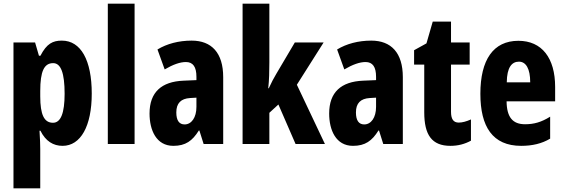

<svg xmlns="http://www.w3.org/2000/svg" viewBox="-20 -780 3057 1040"><path d="M315 -560C266 -560 233 -544 199 -478H191L170 -550H53V240H198V27C198 7 197 -26 194 -72H199C227 -15 269 10 319 10C417 10 477 -97 477 -273C477 -454 418 -560 315 -560ZM268 -438C310 -438 330 -384 330 -272C330 -167 309 -115 267 -115C219 -115 198 -159 198 -258V-287C198 -394 219 -438 268 -438Z M709 0V-760H564V0Z M1018 -560C948 -560 884 -543 833 -512L872 -404C918 -431 956 -444 987 -444C1026 -444 1044 -417 1044 -364V-346L974 -343C855 -338 790 -281 790 -165C790 -76 826 10 919 10C985 10 1022 -17 1057 -73H1060L1083 0H1189V-362C1189 -494 1126 -560 1018 -560ZM1010 -249 1044 -251V-201C1044 -143 1017 -106 980 -106C951 -106 935 -127 935 -171C935 -221 960 -246 1010 -249Z M1439 -442V-760H1294V0H1439V-169L1488 -214L1581 0H1740L1588 -321L1733 -550H1577L1476 -379C1464 -359 1449 -331 1436 -302H1433C1438 -347 1439 -394 1439 -442Z M1991 -560C1921 -560 1857 -543 1806 -512L1845 -404C1891 -431 1929 -444 1960 -444C1999 -444 2017 -417 2017 -364V-346L1947 -343C1828 -338 1763 -281 1763 -165C1763 -76 1799 10 1892 10C1958 10 1995 -17 2030 -73H2033L2056 0H2162V-362C2162 -494 2099 -560 1991 -560ZM1983 -249 2017 -251V-201C2017 -143 1990 -106 1953 -106C1924 -106 1908 -127 1908 -171C1908 -221 1933 -246 1983 -249Z M2465 -116C2435 -116 2423 -136 2423 -175V-430H2524V-550H2423V-663H2324L2290 -545L2223 -508V-430H2278V-172C2278 -49 2319 10 2420 10C2462 10 2498 0 2531 -18V-133C2506 -122 2484 -116 2465 -116Z M2788 -559C2652 -559 2582 -456 2582 -272C2582 -94 2648 10 2803 10C2863 10 2915 -2 2960 -29V-148C2912 -118 2872 -107 2824 -107C2757 -107 2725 -145 2724 -231H2987V-309C2987 -466 2915 -559 2788 -559ZM2791 -446C2829 -446 2852 -408 2852 -334H2725C2726 -415 2752 -446 2791 -446Z"/></svg>

Font: Noto Sans Myanmar ExtraCondensed ExtraBold
Style: Regular
Weight: 800
Width: 2
Designer: Monotype Design Team
Foundry: Monotype Imaging Inc.
Version: Version 2.107